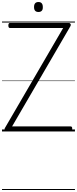

<svg xmlns="http://www.w3.org/2000/svg" viewBox="-20 -1305 764 1906"><path d="M46 0Q38 0 32.5 -5Q27 -10 25.5 -18Q24 -26 28 -33L607 -1027H79Q72 -1027 67.5 -1032.5Q63 -1038 63 -1052Q63 -1066 67.5 -1071.5Q72 -1077 79 -1077H662Q675 -1077 680.5 -1066.5Q686 -1056 679 -1045L100 -50H680Q689 -50 693 -45Q697 -40 697 -26Q697 -12 693 -6Q689 0 680 0ZM362 -1186Q340 -1186 329 -1198Q318 -1210 318 -1235Q318 -1260 329 -1272.5Q340 -1285 362 -1285Q383 -1285 394 -1272.5Q405 -1260 405 -1235Q406 -1210 394.5 -1198Q383 -1186 362 -1186ZM0 571H724V581H0ZM0 -20H724V0H0ZM0 -505H724V-500H0ZM0 -1091H724V-1081H0Z"/></svg>

Font: Playwrite PT Guides
Style: Regular
Weight: 400
Designer: Veronika Burian, José Scaglione
Foundry: TypeTogether
Version: Version 1.003